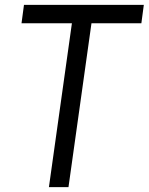

<svg xmlns="http://www.w3.org/2000/svg" viewBox="-20 -765 608 785"><path d="M180 0 274 -670H68L78 -745H568L558 -670H354L260 0Z"/></svg>

Font: Plus Jakarta Sans
Style: Italic
Weight: 400
Italic angle: -8°
Designer: Gumpita Rahayu
Foundry: Tokotype
Version: Version 2.006